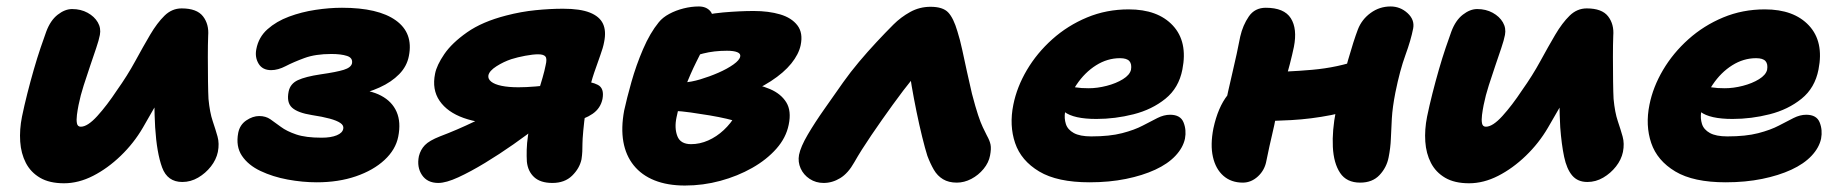

<svg xmlns="http://www.w3.org/2000/svg" viewBox="-20 -554 5705 594"><path d="M178 13Q133 13 104 -4Q75 -21 60 -50Q45 -79 42.5 -116Q40 -153 48 -193Q55 -227 64.5 -264.5Q74 -302 84.5 -338.5Q95 -375 105.5 -406Q116 -437 123 -456Q136 -491 158.5 -508.5Q181 -526 203 -526Q230 -526 251 -514.5Q272 -503 282.5 -485Q293 -467 289 -446Q286 -430 277.5 -405Q269 -380 259 -350.5Q249 -321 239 -290Q229 -259 223 -229Q220 -214 218 -198.5Q216 -183 218 -172.5Q220 -162 230 -162Q251 -162 281 -195Q311 -228 342 -275Q374 -320 398.5 -365Q423 -410 444.5 -446.5Q466 -483 489 -505.5Q512 -528 542 -528Q589 -528 608 -503.5Q627 -479 624 -443Q623 -417 623 -378Q623 -339 623.5 -302.5Q624 -266 625 -248Q629 -206 638 -179.5Q647 -153 653 -131.5Q659 -110 654 -84Q649 -60 632.5 -39Q616 -18 593 -4.5Q570 9 544 9Q498 9 481.5 -36Q465 -81 460 -160Q458 -198 457.5 -235Q457 -272 458 -307Q459 -342 460 -373L523 -341Q513 -321 489.5 -278Q466 -235 422 -159Q394 -111 353.5 -72Q313 -33 268 -10Q223 13 178 13Z M960 10Q916 10 870 1.5Q824 -7 786 -25Q748 -43 728.5 -72Q709 -101 717 -143Q722 -168 742 -181.5Q762 -195 782 -195Q802 -195 816.5 -185Q831 -175 849 -161.5Q867 -148 896.5 -138Q926 -128 975 -128Q1004 -128 1022 -135.5Q1040 -143 1042 -156Q1044 -166 1033 -173.5Q1022 -181 1000 -187Q978 -193 945 -198Q901 -205 883.5 -221Q866 -237 873 -271Q878 -295 901.5 -306Q925 -317 972 -324Q1021 -331 1043.5 -338Q1066 -345 1069 -358Q1072 -375 1053.5 -381Q1035 -387 1005 -387Q956 -387 922 -374.5Q888 -362 864 -349.5Q840 -337 819 -337Q792 -337 780 -357Q768 -377 773 -402Q780 -439 807.5 -463.5Q835 -488 874 -502.5Q913 -517 956 -523.5Q999 -530 1038 -530Q1150 -530 1204.5 -491Q1259 -452 1245 -381Q1239 -349 1215 -324.5Q1191 -300 1154.5 -283.5Q1118 -267 1073 -257V-278Q1125 -276 1159 -258Q1193 -240 1207 -208Q1221 -176 1212 -131Q1204 -91 1169.5 -59Q1135 -27 1081 -8.5Q1027 10 960 10Z M1689 12Q1652 12 1632.5 -6Q1613 -24 1610 -54Q1609 -70 1609.5 -90.5Q1610 -111 1613.5 -134.5Q1617 -158 1621 -181Q1624 -197 1630.5 -219.5Q1637 -242 1644.5 -266.5Q1652 -291 1658.5 -313.5Q1665 -336 1668 -352Q1673 -372 1667.5 -379Q1662 -386 1645 -386Q1629 -386 1605 -381.5Q1581 -377 1562 -371Q1538 -363 1516 -349Q1494 -335 1491 -321Q1489 -310 1499.5 -301.5Q1510 -293 1531.5 -288.5Q1553 -284 1584 -284Q1608 -284 1637.5 -286.5Q1667 -289 1696 -293Q1725 -297 1747.5 -299.5Q1770 -302 1780 -302Q1809 -302 1829.5 -291.5Q1850 -281 1844 -248Q1838 -219 1813.5 -202Q1789 -185 1753 -178Q1717 -171 1674 -171H1534Q1465 -171 1414.5 -189Q1364 -207 1340 -242Q1316 -277 1326 -326Q1331 -352 1354.5 -386.5Q1378 -421 1425 -454Q1472 -487 1546 -506Q1592 -518 1637 -522.5Q1682 -527 1722 -527Q1775 -527 1805 -515Q1835 -503 1845.5 -480.5Q1856 -458 1849 -424Q1846 -407 1837 -382.5Q1828 -358 1818 -328.5Q1808 -299 1801 -265Q1796 -241 1791.5 -209Q1787 -177 1784.5 -149.5Q1782 -122 1782 -110Q1782 -97 1781.5 -85.5Q1781 -74 1779 -61Q1773 -33 1750 -10.5Q1727 12 1689 12ZM1336 12Q1302 12 1285.5 -12.5Q1269 -37 1276 -71Q1281 -91 1294.5 -105Q1308 -119 1341 -132Q1394 -152 1449 -178.5Q1504 -205 1548 -240L1646 -165Q1612 -138 1568.5 -107.5Q1525 -77 1480.5 -50Q1436 -23 1398 -5.5Q1360 12 1336 12Z M2099 20Q2045 20 2005 4Q1965 -12 1940.5 -42.5Q1916 -73 1908.5 -115.5Q1901 -158 1911 -212Q1919 -249 1933.5 -300.5Q1948 -352 1969.5 -402Q1991 -452 2018 -485Q2030 -500 2050.5 -511Q2071 -522 2095 -528Q2119 -534 2142 -534Q2165 -534 2177.5 -519.5Q2190 -505 2184 -473Q2180 -454 2166 -426Q2152 -398 2134 -362Q2116 -326 2099.5 -283Q2083 -240 2073 -191Q2066 -158 2075.5 -133Q2085 -108 2118 -108Q2145 -108 2171 -119.5Q2197 -131 2219 -151.5Q2241 -172 2256 -198L2262 -177Q2252 -181 2228.5 -186.5Q2205 -192 2175.5 -197Q2146 -202 2117 -206Q2088 -210 2067 -211L2096 -299Q2118 -300 2146.5 -308.5Q2175 -317 2202.5 -329Q2230 -341 2249 -354.5Q2268 -368 2270 -379Q2272 -388 2261 -392.5Q2250 -397 2229 -397Q2189 -397 2155.5 -388.5Q2122 -380 2097 -371Q2072 -362 2055 -362Q2033 -362 2020.5 -375.5Q2008 -389 2013 -414Q2018 -442 2044 -463Q2070 -484 2106 -494Q2165 -511 2217 -515.5Q2269 -520 2312 -520Q2358 -520 2393.5 -509.5Q2429 -499 2447 -475.5Q2465 -452 2457 -414Q2451 -386 2428 -357.5Q2405 -329 2365 -303Q2325 -277 2270.5 -256Q2216 -235 2147 -222L2194 -303Q2241 -303 2284.5 -298Q2328 -293 2362 -278.5Q2396 -264 2412.5 -237.5Q2429 -211 2420 -168Q2412 -128 2382 -94Q2352 -60 2307 -34.5Q2262 -9 2208.5 5.5Q2155 20 2099 20Z M2528 12Q2504 12 2485 -0.5Q2466 -13 2457 -33Q2448 -53 2452 -75Q2457 -100 2479 -137.5Q2501 -175 2531 -217.5Q2561 -260 2589 -300Q2611 -331 2637.5 -362.5Q2664 -394 2691.5 -423.5Q2719 -453 2744 -478Q2767 -501 2796 -517Q2825 -533 2859 -533Q2897 -533 2913.5 -515.5Q2930 -498 2942 -457Q2950 -432 2957 -399.5Q2964 -367 2971.5 -332.5Q2979 -298 2987 -264Q2998 -222 3006 -198Q3014 -174 3020.5 -160.5Q3027 -147 3033 -135Q3042 -119 3044.5 -106.5Q3047 -94 3043 -73Q3039 -51 3023 -31.5Q3007 -12 2985 -0.5Q2963 11 2940 11Q2915 11 2897.5 0.5Q2880 -10 2869 -29Q2858 -48 2849 -72Q2842 -94 2833 -130.5Q2824 -167 2815.5 -208.5Q2807 -250 2800.5 -288Q2794 -326 2792 -351L2849 -360Q2833 -347 2804.5 -312Q2776 -277 2742 -230Q2708 -183 2676 -136Q2644 -89 2623 -52Q2604 -18 2579.5 -3Q2555 12 2528 12Z M3351 10Q3251 10 3195 -23.5Q3139 -57 3120.5 -111.5Q3102 -166 3115 -230Q3126 -285 3157 -337.5Q3188 -390 3235.5 -432.5Q3283 -475 3343 -500Q3403 -525 3472 -525Q3562 -525 3608.5 -475Q3655 -425 3638 -339Q3627 -282 3585.5 -248.5Q3544 -215 3487 -200.5Q3430 -186 3372 -186Q3302 -186 3273 -208Q3244 -230 3249 -256Q3252 -271 3260.5 -278.5Q3269 -286 3285 -286Q3295 -286 3309.5 -283.5Q3324 -281 3348 -281Q3375 -281 3404 -288.5Q3433 -296 3454 -309Q3475 -322 3479 -338Q3482 -356 3474 -365Q3466 -374 3445 -374Q3406 -374 3371 -352Q3336 -330 3310.5 -292Q3285 -254 3275 -207Q3272 -188 3277.5 -170.5Q3283 -153 3302 -142.5Q3321 -132 3356 -132Q3413 -132 3451.5 -142Q3490 -152 3515.5 -165.5Q3541 -179 3561 -189Q3581 -199 3600 -199Q3632 -199 3641.5 -175.5Q3651 -152 3646 -125Q3640 -97 3616.5 -72Q3593 -47 3554 -29Q3515 -11 3463.5 -0.5Q3412 10 3351 10Z M3825 11Q3789 11 3765 -10Q3741 -31 3732.5 -68.5Q3724 -106 3734 -157Q3748 -222 3778 -260Q3808 -298 3831 -313Q3844 -322 3858 -326.5Q3872 -331 3886 -331Q3959 -331 4039 -338Q4119 -345 4189 -370L4214 -233Q4159 -210 4098 -198Q4037 -186 3975.5 -182.5Q3914 -179 3856 -179L3767 -212Q3779 -271 3793 -330Q3807 -389 3817 -441Q3825 -476 3843.5 -503Q3862 -530 3896 -530Q3953 -530 3973.5 -497.5Q3994 -465 3983 -409Q3978 -385 3970.5 -356Q3963 -327 3954.5 -297Q3946 -267 3939 -240.5Q3932 -214 3928 -196Q3923 -168 3915.5 -137Q3908 -106 3898 -57Q3893 -28 3872 -8.5Q3851 11 3825 11ZM4188 11Q4146 11 4126 -19Q4106 -49 4103.5 -99.5Q4101 -150 4113 -211Q4133 -307 4150.5 -368Q4168 -429 4181 -463Q4193 -494 4220.5 -514Q4248 -534 4282 -534Q4312 -534 4334.5 -513.5Q4357 -493 4352 -466Q4345 -430 4328 -383.5Q4311 -337 4297 -268Q4288 -222 4286 -187.5Q4284 -153 4283 -125Q4282 -97 4276 -67Q4270 -36 4248 -12.5Q4226 11 4188 11Z M4525 13Q4480 13 4451 -4Q4422 -21 4407 -50Q4392 -79 4389.5 -116Q4387 -153 4395 -193Q4402 -227 4411.5 -264.5Q4421 -302 4431.5 -338.5Q4442 -375 4452.5 -406Q4463 -437 4470 -456Q4483 -491 4505.5 -508.5Q4528 -526 4550 -526Q4577 -526 4598 -514.5Q4619 -503 4629.5 -485Q4640 -467 4636 -446Q4633 -430 4624.5 -405Q4616 -380 4606 -350.5Q4596 -321 4586 -290Q4576 -259 4570 -229Q4567 -214 4565 -198.5Q4563 -183 4565 -172.5Q4567 -162 4577 -162Q4598 -162 4628 -195Q4658 -228 4689 -275Q4721 -320 4745.5 -365Q4770 -410 4791.5 -446.5Q4813 -483 4836 -505.5Q4859 -528 4889 -528Q4936 -528 4955 -503.5Q4974 -479 4971 -443Q4970 -417 4970 -378Q4970 -339 4970.5 -302.5Q4971 -266 4972 -248Q4976 -206 4985 -179.5Q4994 -153 5000 -131.5Q5006 -110 5001 -84Q4996 -60 4979.5 -39Q4963 -18 4940 -4.5Q4917 9 4891 9Q4861 9 4844 -11Q4827 -31 4819 -69Q4811 -107 4807 -160Q4805 -198 4804.5 -235Q4804 -272 4805 -307Q4806 -342 4807 -373L4870 -341Q4864 -328 4851.5 -304.5Q4839 -281 4819 -245.5Q4799 -210 4769 -159Q4741 -111 4700.5 -72Q4660 -33 4615 -10Q4570 13 4525 13Z M5319 10Q5219 10 5163 -23.5Q5107 -57 5088.5 -111.5Q5070 -166 5083 -230Q5094 -285 5125 -337.5Q5156 -390 5203.5 -432.5Q5251 -475 5311 -500Q5371 -525 5440 -525Q5530 -525 5576.5 -475Q5623 -425 5606 -339Q5595 -282 5553.5 -248.5Q5512 -215 5455 -200.5Q5398 -186 5340 -186Q5270 -186 5241 -208Q5212 -230 5217 -256Q5220 -271 5228.5 -278.5Q5237 -286 5253 -286Q5263 -286 5277.5 -283.5Q5292 -281 5316 -281Q5343 -281 5372 -288.5Q5401 -296 5422 -309Q5443 -322 5447 -338Q5450 -356 5442 -365Q5434 -374 5413 -374Q5374 -374 5339 -352Q5304 -330 5278.5 -292Q5253 -254 5243 -207Q5240 -188 5245.5 -170.5Q5251 -153 5270 -142.5Q5289 -132 5324 -132Q5381 -132 5419.5 -142Q5458 -152 5483.5 -165.5Q5509 -179 5529 -189Q5549 -199 5568 -199Q5600 -199 5609.5 -175.5Q5619 -152 5614 -125Q5608 -97 5584.5 -72Q5561 -47 5522 -29Q5483 -11 5431.5 -0.5Q5380 10 5319 10Z"/></svg>

Font: Shantell Sans ExtraBold
Style: Italic
Weight: 800
Italic angle: -11°
Designer: Stephen Nixon, Anya Danilova, Shantell Martin
Foundry: Arrow Type
Version: Version 1.011;[c5ecc13dd]